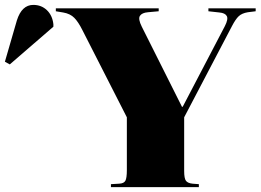

<svg xmlns="http://www.w3.org/2000/svg" viewBox="-248 -764 1064 784"><path d="M205 0V-12L239 -14Q258 -15 264 -26Q270 -37 270 -70V-285L88 -642Q72 -674 55.5 -691Q39 -708 10 -713L-20 -718V-730H400V-718L356 -714Q332 -712 323.5 -699.5Q315 -687 331 -655L495 -328H498L670 -657Q685 -686 678 -698.5Q671 -711 648 -713L603 -718V-730H796V-718L764 -714Q740 -710 727 -698Q714 -686 699 -657L504 -285V-66Q504 -35 511.5 -25.5Q519 -16 538 -14L564 -12V0ZM-208 -501 -228 -512 -179 -681Q-159 -744 -112 -744Q-79 -744 -56.5 -722.5Q-34 -701 -30 -665V-655Z"/></svg>

Font: Literata 72pt Black
Style: Regular
Weight: 900
Designer: Latin by Veronika Burian and Jose Scaglione. Greek by Irene Vlachou. Cyrillic by Vera Evstafieva.
Foundry: TypeTogether
Version: Version 3.002